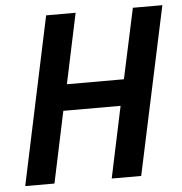

<svg xmlns="http://www.w3.org/2000/svg" viewBox="-50 -736 746 785"><g transform="rotate(-5 322.5 -344.0)"><path d="M22 0 168 -688H289L228 -400H462L524 -688H645L498 0H377L439 -293H204L142 0Z"/></g></svg>

Font: Saira Semi Condensed Medium
Style: Italic
Weight: 500
Width: 4
Italic angle: -12°
Designer: Hector Gatti with collaboration of the Omnibus-Type team
Foundry: Omnibus-Type
Version: Version 1.001; ttfautohint (v1.8)